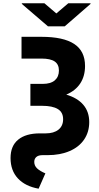

<svg xmlns="http://www.w3.org/2000/svg" viewBox="-20 -930 602 1163"><path d="M495.1 -530.3Q495.1 -468.8 466.1 -424.6Q437 -380.4 381.3 -356.9Q449.2 -336.9 484.9 -294.9Q520.5 -252.9 520.5 -190.4Q520.5 -130.4 489.7 -85Q459 -39.6 401.6 -14.9Q344.2 9.8 267.6 9.8H237.3Q212.9 9.8 200.2 20.8Q187.5 31.7 187.5 50.8Q187.5 73.7 204.8 90.1Q222.2 106.4 254.9 120.1L213.9 212.9Q133.3 198.7 88.6 150.9Q43.9 103 43.9 27.3Q43.9 -46.4 90.3 -84.2Q136.7 -122.1 221.7 -122.1H256.8Q305.7 -122.1 334 -144.5Q362.3 -167 362.3 -208Q362.3 -250 330.1 -269.5Q297.9 -289.1 234.4 -289.1H164.1V-421.9H239.3Q287.6 -421.9 312.3 -443.6Q336.9 -465.3 336.9 -502.9Q336.9 -540 311.3 -557.6Q285.6 -575.2 231.4 -575.2H110.4V-707H231.4Q363.8 -707 429.4 -663.8Q495.1 -620.6 495.1 -530.3ZM321.3 -848.6 393.6 -910.2H528.3V-906.2L372.1 -770.5H270.5L112.3 -906.2V-910.2H249Z"/></svg>

Font: Pretendard ExtraBold
Style: Regular
Weight: 800
Designer: Base glyphs from Inter by Rasmus Andersson; Hangeul glyphs from Noto Sans CJK(Source Han Sans) by Jang Soo-young and Kan
Foundry: Kil Hyung-jin
Version: Version 1.309